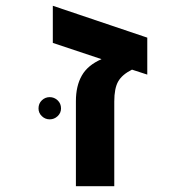

<svg xmlns="http://www.w3.org/2000/svg" viewBox="-20 -642 640 662"><path d="M487.8 -512.2V-384.8L435.1 -401.9Q400.9 -384.8 387.5 -361.1Q374 -337.4 374 -292V0H241.7V-293Q241.7 -345.7 262.2 -381.6Q282.7 -417.5 330.1 -438L162.1 -494.1V-622.1ZM112.8 -268.1Q112.8 -285.2 124.3 -296.1Q135.7 -307.1 151.4 -307.1Q167 -307.1 178.7 -296.1Q190.4 -285.2 190.4 -268.1Q190.4 -252.4 178.7 -241.5Q167 -230.5 151.4 -230.5Q135.7 -230.5 124.3 -241.5Q112.8 -252.4 112.8 -268.1Z"/></svg>

Font: Cousine
Style: Bold
Weight: 700
Monospace: yes
Designer: Steve Matteson
Foundry: Ascender Corporation
Version: Version 1.20